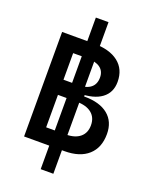

<svg xmlns="http://www.w3.org/2000/svg" viewBox="-180 -946 946 1197"><g transform="rotate(20 293.0 -347.0)"><path d="M242.7 156.2V-849.6H326.7V156.2ZM178.7 0V-100.6H315.4Q376.5 -100.6 410.2 -128.7Q443.8 -156.7 443.8 -207.5Q443.8 -259.3 408.7 -287.6Q373.5 -315.9 308.6 -315.9H180.7L168.9 -362.3H345.2Q446.3 -362.3 501.2 -317.4Q556.2 -272.5 556.2 -190.4Q556.2 -99.6 500.7 -49.8Q445.3 0 343.8 0ZM75.7 0V-693.4H185.5V0ZM145.5 -340.8V-388.7H342.3V-340.8ZM178.7 -370.1V-416.5H286.1Q338.4 -416.5 366.7 -439.7Q395 -462.9 395 -506.8Q395 -548.8 365.2 -570.8Q335.4 -592.8 279.3 -592.8H180.7L168.9 -693.4H284.2Q390.6 -693.4 449 -647.9Q507.3 -602.5 507.3 -518.6Q507.3 -447.3 455.1 -408.7Q402.8 -370.1 307.1 -370.1Z"/></g></svg>

Font: Cascadia Mono Medium
Style: Regular
Weight: 500
Monospace: yes
Designer: Aaron Bell
Foundry: Saja Typeworks
Version: Version 2407.024